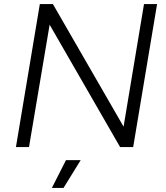

<svg xmlns="http://www.w3.org/2000/svg" viewBox="-20 -720 814 940"><path d="M58 0 175 -700H239L585 -100L685 -700H749L632 0H568L223 -599L122 0ZM234 200 303 64H375L291 200Z"/></svg>

Font: Figtree Light
Style: Italic
Weight: 300
Italic angle: -9.5°
Foundry: Erik Kennedy
Version: Version 2.001; ttfautohint (v1.8.4.7-5d5b);gftools[0.9.27]